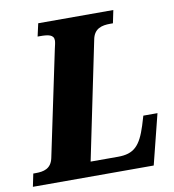

<svg xmlns="http://www.w3.org/2000/svg" viewBox="-102 -785 775 856"><g transform="rotate(-10 285.0 -357.0)"><path d="M-22 0H525L582 -227H518L505 -184C477 -96 447 -66 375 -66H251L361 -598C370 -648 406 -656 444 -656H456L468 -714H128L115 -656H126C163 -656 188 -652 188 -626C188 -617 185 -605 181 -588L81 -112C71 -65 37 -58 1 -58H-10Z"/></g></svg>

Font: Noto Serif Condensed Black
Style: Italic
Weight: 900
Width: 3
Italic angle: -12°
Designer: Monotype Design Team
Foundry: Monotype Imaging Inc.
Version: Version 2.013